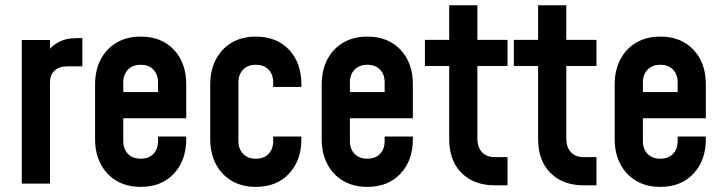

<svg xmlns="http://www.w3.org/2000/svg" viewBox="-20 -700 2756 732"><path d="M63 0V-547.5H170.5V-461.5L151 -484.5Q168.5 -519.5 199 -537Q229.5 -554.5 269.5 -554.5H294V-447H236Q205.5 -447 188 -430.8Q170.5 -414.5 170.5 -384.5V0Z M516.5 12.5Q464 12.5 425 -10.2Q386 -33 364.2 -74Q342.5 -115 342.5 -169.5V-378.5Q342.5 -432.5 364.2 -473.8Q386 -515 425 -537.8Q464 -560.5 516.5 -560.5Q595.5 -560.5 642.8 -510.5Q690 -460.5 690 -378.5V-249H434.5V-349H582.5V-386Q582.5 -416 565 -434.5Q547.5 -453 516.5 -453Q485.5 -453 467.8 -434.5Q450 -416 450 -386V-162Q450 -132 467.8 -113.5Q485.5 -95 516.5 -95Q547.5 -95 565 -113.5Q582.5 -132 582.5 -162V-179.5H690V-169.5Q690 -88 642.8 -37.8Q595.5 12.5 516.5 12.5Z M955.5 12.5Q903 12.5 864 -10.2Q825 -33 803.2 -74Q781.5 -115 781.5 -169.5V-378.5Q781.5 -432.5 803.2 -473.8Q825 -515 864 -537.8Q903 -560.5 955.5 -560.5Q1034.5 -560.5 1081.8 -510.5Q1129 -460.5 1129 -378.5V-368.5H1021.5V-386Q1021.5 -416 1004 -434.5Q986.5 -453 955.5 -453Q924.5 -453 906.8 -434.5Q889 -416 889 -386V-162Q889 -132 906.8 -113.5Q924.5 -95 955.5 -95Q986.5 -95 1004 -113.5Q1021.5 -132 1021.5 -162V-179.5H1129V-169.5Q1129 -88 1081.8 -37.8Q1034.5 12.5 955.5 12.5Z M1380.5 12.5Q1328 12.5 1289 -10.2Q1250 -33 1228.2 -74Q1206.5 -115 1206.5 -169.5V-378.5Q1206.5 -432.5 1228.2 -473.8Q1250 -515 1289 -537.8Q1328 -560.5 1380.5 -560.5Q1459.5 -560.5 1506.8 -510.5Q1554 -460.5 1554 -378.5V-249H1298.5V-349H1446.5V-386Q1446.5 -416 1429 -434.5Q1411.5 -453 1380.5 -453Q1349.5 -453 1331.8 -434.5Q1314 -416 1314 -386V-162Q1314 -132 1331.8 -113.5Q1349.5 -95 1380.5 -95Q1411.5 -95 1429 -113.5Q1446.5 -132 1446.5 -162V-179.5H1554V-169.5Q1554 -88 1506.8 -37.8Q1459.5 12.5 1380.5 12.5Z M1866 6.5Q1787 6.5 1739.8 -40.5Q1692.5 -87.5 1692.5 -170.5V-448.5H1600V-548H1692.5V-680H1800V-548H1915V-448.5H1800V-170.5Q1800 -139 1817.5 -120Q1835 -101 1866 -101H1915V6.5Z M2205 6.5Q2126 6.5 2078.8 -40.5Q2031.5 -87.5 2031.5 -170.5V-448.5H1939V-548H2031.5V-680H2139V-548H2254V-448.5H2139V-170.5Q2139 -139 2156.5 -120Q2174 -101 2205 -101H2254V6.5Z M2497.5 12.5Q2445 12.5 2406 -10.2Q2367 -33 2345.2 -74Q2323.5 -115 2323.5 -169.5V-378.5Q2323.5 -432.5 2345.2 -473.8Q2367 -515 2406 -537.8Q2445 -560.5 2497.5 -560.5Q2576.5 -560.5 2623.8 -510.5Q2671 -460.5 2671 -378.5V-249H2415.5V-349H2563.5V-386Q2563.5 -416 2546 -434.5Q2528.5 -453 2497.5 -453Q2466.5 -453 2448.8 -434.5Q2431 -416 2431 -386V-162Q2431 -132 2448.8 -113.5Q2466.5 -95 2497.5 -95Q2528.5 -95 2546 -113.5Q2563.5 -132 2563.5 -162V-179.5H2671V-169.5Q2671 -88 2623.8 -37.8Q2576.5 12.5 2497.5 12.5Z"/></svg>

Font: Mohave Light SemiBold
Style: Regular
Weight: 600
Version: Version 2.003